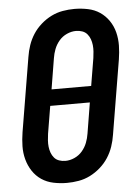

<svg xmlns="http://www.w3.org/2000/svg" viewBox="-53 -785 607 835"><g transform="rotate(-5 250.0 -367.5)"><path d="M206 8Q176 8 147 2Q118 -4 95 -19.5Q72 -35 56.5 -58.5Q41 -82 33.5 -110Q26 -138 26.5 -167.5Q27 -197 32 -228L86 -552Q90 -578 98.5 -603Q107 -628 121.5 -650.5Q136 -673 157 -691.5Q178 -710 202 -722Q226 -734 252 -738.5Q278 -743 303 -743Q333 -743 362 -737Q391 -731 414 -715.5Q437 -700 453 -676.5Q469 -653 476 -625Q483 -597 482.5 -567.5Q482 -538 477 -507L423 -183Q419 -157 410.5 -132Q402 -107 387.5 -84.5Q373 -62 352 -43.5Q331 -25 307 -13Q283 -1 257 3.5Q231 8 206 8ZM174 -403H347L367 -523Q369 -537 370 -551.5Q371 -566 369.5 -579.5Q368 -593 363.5 -605.5Q359 -618 350.5 -628Q342 -638 329 -642.5Q316 -647 302 -647Q282 -647 262 -638Q242 -629 228 -612.5Q214 -596 206.5 -576.5Q199 -557 196 -537ZM207 -88Q227 -88 247 -97Q267 -106 281 -122.5Q295 -139 302.5 -158.5Q310 -178 313 -198L335 -332H162L142 -212Q140 -198 139 -183.5Q138 -169 139.5 -155.5Q141 -142 145.5 -129.5Q150 -117 158.5 -107Q167 -97 180 -92.5Q193 -88 207 -88Z"/></g></svg>

Font: Iosevka SS04 Oblique
Style: Bold
Weight: 700
Italic angle: -9°
Monospace: yes
Designer: Belleve Invis
Foundry: Belleve Invis
Version: Version 19.0.0; ttfautohint (v1.8.4)